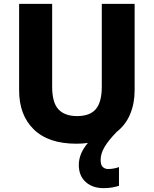

<svg xmlns="http://www.w3.org/2000/svg" viewBox="-20 -734 796 994"><path d="M501 94Q501 120 512 130.5Q523 141 540 141Q555 141 570.5 138Q586 135 596 131V228Q580 233 560.5 236.5Q541 240 516 240Q459 240 423.5 208Q388 176 388 120Q388 61 435 6Q407 10 375 10Q231 10 155 -64Q79 -138 79 -266V-714H250V-285Q250 -203 282.5 -168Q315 -133 379 -133Q446 -133 476.5 -169.5Q507 -206 507 -286V-714H677V-267Q677 -199 654 -143.5Q631 -88 584 -51Q542 -8 521.5 26.5Q501 61 501 94Z"/></svg>

Font: Noto Sans Myanmar ExtraBold
Style: Regular
Weight: 800
Designer: Monotype Design Team
Foundry: Monotype Imaging Inc.
Version: Version 2.107; ttfautohint (v1.8.4.7-5d5b)